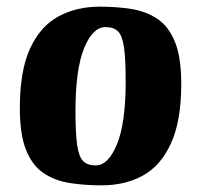

<svg xmlns="http://www.w3.org/2000/svg" viewBox="-20 -544 607 577"><path d="M285.4 13Q232.6 13 187.8 5.7Q143 -1.7 109.7 -24.7Q76.4 -47.6 58 -94.2Q39.6 -140.7 39.6 -219Q39.6 -331.2 70.3 -398.1Q101 -465 155.4 -494.5Q209.8 -524 279.6 -524Q332.4 -524 376.7 -516.7Q421 -509.3 454.4 -486.3Q487.9 -463.4 506.3 -416.8Q524.7 -370.3 524.7 -292Q524.7 -180.5 493.9 -113.3Q463.2 -46 409.7 -16.5Q356.2 13 285.4 13ZM267.7 -46.9Q305.4 -46.9 331.5 -110.5Q357.7 -174.1 357.7 -299.1Q357.7 -367.6 352.5 -402.6Q347.3 -437.7 334.3 -450.1Q321.3 -462.6 296.8 -462.6Q258.6 -462.6 232.7 -399Q206.8 -335.4 206.8 -209.6Q206.8 -142.2 212 -107.1Q217.2 -72 230.3 -59.5Q243.4 -46.9 267.7 -46.9Z"/></svg>

Font: Briem Hand Thin
Style: Regular
Weight: 100
Designer: Gunnlaugur SE Briem, Eben Sorkin
Foundry: Sorkin Type Co.
Version: Version 1.003